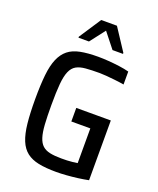

<svg xmlns="http://www.w3.org/2000/svg" viewBox="-163 -997 905 1102"><g transform="rotate(20 289.0 -446.0)"><path d="M316 8Q252 8 208 -1Q164 -10 135 -32.5Q106 -55 89.5 -95Q73 -135 66.5 -196Q60 -257 60 -344Q60 -431 66.5 -492Q73 -553 90 -592.5Q107 -632 135.5 -655Q164 -678 209 -687Q254 -696 317 -696Q347 -696 381 -693.5Q415 -691 448.5 -686.5Q482 -682 508 -675V-596Q478 -601 449.5 -604Q421 -607 397.5 -609Q374 -611 357 -611Q307 -611 272 -608Q237 -605 215 -592.5Q193 -580 180.5 -551.5Q168 -523 163.5 -473Q159 -423 159 -344Q159 -275 162 -227Q165 -179 174.5 -149Q184 -119 201.5 -103Q219 -87 247.5 -81Q276 -75 317 -75Q334 -75 351.5 -75.5Q369 -76 385.5 -78Q402 -80 415 -82V-294H299V-377H510V-12Q481 -6 446.5 -1.5Q412 3 378 5.5Q344 8 316 8ZM173 -760V-766L261 -900H357L445 -766V-760H381L308 -852L237 -760Z"/></g></svg>

Font: Saira SemiCondensed Medium
Style: Regular
Weight: 500
Width: 4
Designer: Hector Gatti with collaboration of the Omnibus-Type team
Foundry: Omnibus-Type
Version: Version 1.101